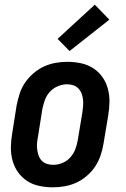

<svg xmlns="http://www.w3.org/2000/svg" viewBox="-20 -792 540 820"><path d="M206 8Q176 8 147.5 2Q119 -4 96 -19Q73 -34 57 -56.5Q41 -79 33.5 -106.5Q26 -134 26.5 -163.5Q27 -193 32 -222L51 -342Q56 -367 64 -392Q72 -417 87 -439Q102 -461 123 -479Q144 -497 168 -508Q192 -519 217.5 -523.5Q243 -528 267 -528Q297 -528 325.5 -522Q354 -516 377.5 -501Q401 -486 417 -463.5Q433 -441 440.5 -413.5Q448 -386 447.5 -356.5Q447 -327 442 -298L422 -178Q418 -153 409.5 -128Q401 -103 386.5 -81Q372 -59 351 -41Q330 -23 306 -12Q282 -1 256.5 3.5Q231 8 206 8ZM207 -88Q227 -88 246.5 -96Q266 -104 280 -119.5Q294 -135 301.5 -154.5Q309 -174 312 -193L332 -313Q334 -327 335 -341Q336 -355 334.5 -368Q333 -381 328 -393.5Q323 -406 314 -415Q305 -424 292.5 -428Q280 -432 266 -432Q247 -432 227.5 -424Q208 -416 193.5 -400.5Q179 -385 172 -365.5Q165 -346 161 -327L142 -207Q139 -193 138 -179Q137 -165 139 -152Q141 -139 145.5 -126.5Q150 -114 159 -105Q168 -96 181 -92Q194 -88 207 -88ZM277 -574 226 -626 385 -772 447 -708Z"/></svg>

Font: Iosevka SS04 Oblique
Style: Bold
Weight: 700
Italic angle: -9°
Monospace: yes
Designer: Belleve Invis
Foundry: Belleve Invis
Version: Version 19.0.0; ttfautohint (v1.8.4)